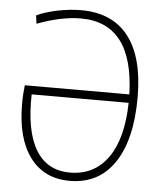

<svg xmlns="http://www.w3.org/2000/svg" viewBox="-54 -803 726 860"><g transform="rotate(5 309.0 -373.0)"><path d="M49 -314Q49 -341 50.5 -362.5Q52 -384 54 -399H524Q519 -560 457.5 -639.5Q396 -719 278 -719Q235 -719 185 -708.5Q135 -698 82 -678L77 -715Q95 -724 119 -731.5Q143 -739 169.5 -744.5Q196 -750 223.5 -753Q251 -756 276 -756Q417 -756 489.5 -662.5Q562 -569 562 -389Q562 -198 491.5 -94Q421 10 291 10Q176 10 112.5 -75Q49 -160 49 -314ZM289 -27Q398 -27 459.5 -113.5Q521 -200 524 -361H88Q84 -197 135 -112Q186 -27 289 -27Z"/></g></svg>

Font: Encode Sans Narrow
Style: Thin
Weight: 250
Designer: Pablo Impallari, Andres Torresi
Foundry: Pablo Impallari, Andres Torresi
Version: Version 1.000; ttfautohint (v1.00) -l 8 -r 50 -G 200 -x 14 -